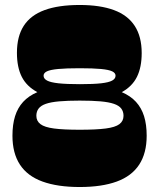

<svg xmlns="http://www.w3.org/2000/svg" viewBox="-20 -735 639 771"><path d="M300 16Q211 16 150.5 -6Q90 -28 60 -74Q30 -120 30 -190Q30 -235 40.5 -268.5Q51 -302 73 -326Q95 -350 130 -365Q87 -388 67.5 -426.5Q48 -465 48 -523Q48 -589 75.5 -631.5Q103 -674 159 -694.5Q215 -715 300 -715Q382 -715 437.5 -694.5Q493 -674 521 -631Q549 -588 549 -522Q549 -465 530 -426.5Q511 -388 469 -365Q504 -350 526 -326Q548 -302 558.5 -268.5Q569 -235 569 -190Q569 -120 539 -74Q509 -28 449 -6Q389 16 300 16ZM300 -214Q366 -214 404.5 -219Q443 -224 459.5 -236.5Q476 -249 476 -270Q476 -287 467 -299Q458 -311 437.5 -318Q417 -325 383.5 -328Q350 -331 300 -331Q251 -331 217.5 -328Q184 -325 164 -318Q144 -311 135 -299Q126 -287 126 -270Q126 -249 142.5 -236.5Q159 -224 197 -219Q235 -214 300 -214ZM301 -397Q355 -397 386 -400.5Q417 -404 430.5 -411.5Q444 -419 444 -431Q444 -442 430.5 -448.5Q417 -455 385.5 -458Q354 -461 300 -461Q246 -461 214 -458Q182 -455 168.5 -448.5Q155 -442 155 -431Q155 -419 169 -411.5Q183 -404 215 -400.5Q247 -397 301 -397Z"/></svg>

Font: Ojuju ExtraLight ExtraBold
Style: Regular
Weight: 800
Version: Version 1.000